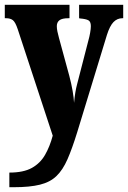

<svg xmlns="http://www.w3.org/2000/svg" viewBox="-23 -556 534 801"><path d="M16 164Q75 164 110 144.5Q145 125 165 90Q185 55 197 10L51 -434Q41 -464 30.5 -472Q20 -480 2 -480H-3V-536H267V-480H263Q236 -480 225 -471.5Q214 -463 214 -447Q214 -437 216.5 -424.5Q219 -412 223 -398L266 -240Q275 -206 280 -176.5Q285 -147 286 -127Q290 -173 299 -206L347 -392Q350 -402 353 -419Q356 -436 356 -447Q356 -466 345.5 -471.5Q335 -477 311 -479L307 -480V-536H491V-480H488Q466 -480 450.5 -464Q435 -448 423 -410L299 -4Q278 64 258.5 108.5Q239 153 212.5 178.5Q186 204 143.5 214.5Q101 225 35 225H16Z"/></svg>

Font: Noto Serif Tamil ExtraCondensed Black
Style: Regular
Weight: 900
Width: 2
Designer: Indian Type Foundry, Tom Grace, and the Monotype Design Team
Foundry: Monotype Imaging Inc.
Version: Version 2.004; ttfautohint (v1.8.4.7-5d5b)